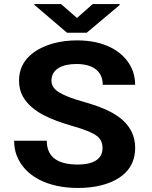

<svg xmlns="http://www.w3.org/2000/svg" viewBox="-20 -921 754 951"><path d="M365.7 -106C272 -106 211.7 -138.4 211.7 -224H50C50 -197.3 54.2 -173 62.7 -151C101.9 -48.7 214.9 10 365.7 10C409 10 448 5.5 482.8 -3.5C575.3 -27.4 649.5 -82.5 649.5 -188C649.5 -217.3 644 -243.3 633 -266C593.4 -349.9 494.4 -388.5 389.9 -418C339.3 -432 300.8 -446.8 274.4 -462.5C248 -478.2 234.8 -497.7 234.8 -521C234.8 -580.8 291.4 -604 359.1 -604C437.1 -604 488.9 -570.5 488.9 -501H649.5C649.5 -533 642.7 -562.3 629.2 -589C587.7 -670.5 493.5 -721 362.4 -721C319.9 -721 281 -716.2 245.8 -706.5C155.2 -681.6 74.2 -626 74.2 -522C74.2 -491.3 81 -464.3 94.5 -441C139.2 -364.2 236 -327.4 334.9 -298C366.4 -289.3 392.3 -280.8 412.5 -272.5C454.7 -255 487.8 -238.2 487.8 -187C487.8 -127.6 433.1 -106 365.7 -106ZM361.3 -832 282.1 -901H150.1V-897L311.8 -759H409.7L572.5 -896V-901H439.4Z"/></svg>

Font: Asimov
Style: Wid
Weight: 500
Designer: Google
Version: Version 2.000980; 2014